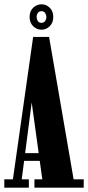

<svg xmlns="http://www.w3.org/2000/svg" viewBox="-21 -872 409 892"><path d="M-1 0V-39H39L133 -700.5H207L321 -39H368V0H139V-39H175.5L125.5 -401.5H127L80 -39H113V0ZM76 -124.5V-160.5H180.5V-124.5ZM172 -734Q150 -734 133.2 -750.2Q116.5 -766.5 116.5 -793Q116.5 -820.5 133.2 -836.2Q150 -852 172 -852Q193.5 -852 210 -836.2Q226.5 -820.5 226.5 -793Q226.5 -766.5 210 -750.2Q193.5 -734 172 -734ZM172 -766Q183.5 -766 189 -774.8Q194.5 -783.5 194.5 -794Q194.5 -802.5 189 -811.2Q183.5 -820 172 -820Q159.5 -820 154.2 -811.2Q149 -802.5 149 -794Q149 -783.5 154.2 -774.8Q159.5 -766 172 -766Z"/></svg>

Font: Imbue Thin 10pt ExtraBold
Style: Regular
Weight: 800
Version: Version 1.102